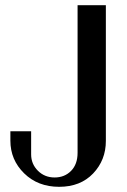

<svg xmlns="http://www.w3.org/2000/svg" viewBox="-20 -710 488 740"><path d="M388 -167Q388 -93 339 -41.5Q290 10 208 10Q126 10 73 -42Q20 -94 20 -168V-204H100V-115Q100 -78 126 -52Q152 -26 190.5 -26Q229 -26 254 -51.5Q279 -77 279 -121V-690H388Z"/></svg>

Font: Trochut
Style: Regular
Weight: 400
Designer: Andreu Balius
Foundry: Andreu Balius
Version: Version 1.001